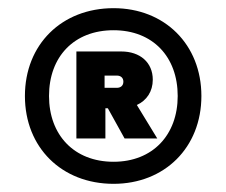

<svg xmlns="http://www.w3.org/2000/svg" viewBox="-20 -732 554 470"><path d="M41 -497C41 -371 131 -282 258 -282C383 -282 473 -371 473 -497C473 -623 383 -712 258 -712C131 -712 41 -623 41 -497ZM100 -497C100 -593 161 -658 258 -658C354 -658 415 -593 415 -497C415 -402 354 -336 258 -336C161 -336 100 -402 100 -497ZM167 -393V-606H277C323 -606 354 -579 354 -537C354 -508 339 -486 315 -475L365 -393H285L244 -467H238V-393ZM233 -488 306 -489 315 -475C304 -470 291 -467 277 -467H244ZM236 -517H266C275 -517 282 -522 282 -532C282 -542 275 -547 266 -547H236Z"/></svg>

Font: Malmofest
Style: Bold
Weight: 700
Designer: Jonny Pinhorn (Poppins), Kolossal
Version: Version 1.004;Glyphs 3.1.2 (3151)